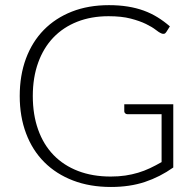

<svg xmlns="http://www.w3.org/2000/svg" viewBox="-20 -736 775 764"><path d="M669.5 -321V-69.5Q616.5 -32 556.5 -12Q496.5 8 421.5 8Q337.5 8 270.5 -17.8Q203.5 -43.5 156.2 -90.8Q109 -138 83.8 -205Q58.5 -272 58.5 -354Q58.5 -436 83.2 -502.8Q108 -569.5 154.2 -616.8Q200.5 -664 266 -689.8Q331.5 -715.5 413.5 -715.5Q454 -715.5 488.2 -710Q522.5 -704.5 552 -693.8Q581.5 -683 607 -667.2Q632.5 -651.5 656 -631L642 -609Q635 -597 621 -603.5Q613.5 -606.5 599.5 -617.5Q585.5 -628.5 561 -640.5Q536.5 -652.5 500.2 -662Q464 -671.5 412 -671.5Q343 -671.5 287.2 -649.5Q231.5 -627.5 192.2 -586.5Q153 -545.5 131.8 -486.5Q110.5 -427.5 110.5 -354Q110.5 -279.5 131.8 -220Q153 -160.5 193.2 -119Q233.5 -77.5 291 -55.5Q348.5 -33.5 420.5 -33.5Q452 -33.5 478.8 -37.5Q505.5 -41.5 529.8 -48.8Q554 -56 576.8 -66.8Q599.5 -77.5 623 -91V-281.5H487.5Q482 -281.5 478.2 -285Q474.5 -288.5 474.5 -293V-321Z"/></svg>

Font: Lato 2
Style: Regular
Weight: 300
Designer: Lukasz Dziedzic with Adam Twardoch and Botio Nikoltchev
Foundry: tyPoland Lukasz Dziedzic
Version: Version 2.015; 2015-08-06; http://www.latofonts.com/